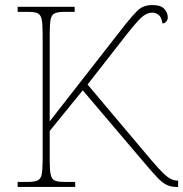

<svg xmlns="http://www.w3.org/2000/svg" viewBox="-20 -741 726 761"><path d="M50 0V-20H91Q117 -20 129.5 -26Q142 -32 145.5 -51Q149 -70 149 -108V-605Q149 -644 145.5 -663Q142 -682 130 -688Q118 -694 92 -694H50V-714H276V-694H236Q209 -694 196.5 -688Q184 -682 180.5 -663Q177 -644 177 -605V-260L479 -647Q508 -683 528.5 -702Q549 -721 585 -721Q617 -721 631 -706Q645 -691 645 -672Q645 -662 638.5 -655Q632 -648 624 -648Q620 -674 608 -682.5Q596 -691 584 -691Q562 -691 541.5 -672.5Q521 -654 484 -607L327 -406L580 -106Q608 -73 626 -55.5Q644 -38 657.5 -31.5Q671 -25 684 -25H686V0H680Q659 0 642 -7.5Q625 -15 603.5 -37.5Q582 -60 545 -104L308 -383L177 -222V-108Q177 -70 180.5 -51Q184 -32 196 -26Q208 -20 234 -20H278V0Z"/></svg>

Font: Noto Serif Thin
Style: Regular
Weight: 100
Designer: Monotype Design Team
Foundry: Monotype Imaging Inc.
Version: Version 2.015